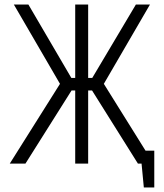

<svg xmlns="http://www.w3.org/2000/svg" viewBox="-20 -720 720 845"><path d="M591 -57V0H603L613 105H659V-57ZM587 0H656L437 -351L640 -700H578L386 -377H368V-700H311V-377H294L105 -700H41L244 -351L23 0H92L295 -322H311V0H368V-322H385Z"/></svg>

Font: Advent Pro
Style: Regular
Weight: 400
Designer: VivaRado, Andreas Kalpakidis
Foundry: VivaRado, Andreas Kalpakidis
Version: Version 3.000